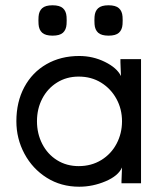

<svg xmlns="http://www.w3.org/2000/svg" viewBox="-20 -694 610 727"><path d="M442 -235Q442 -281 421 -319.5Q400 -358 363 -381Q326 -404 278 -404Q232 -404 196 -381.5Q160 -359 140 -320.5Q120 -282 120 -235Q120 -188 140 -149Q160 -110 196 -87.5Q232 -65 278 -65Q326 -65 363.5 -88Q401 -111 421.5 -150Q442 -189 442 -235ZM438 -406 436 -458V-470H514V0H440V-8L442 -60Q428 -28 379.5 -7.5Q331 13 280 13Q211 13 157 -21Q103 -55 72.5 -112Q42 -169 42 -235Q42 -308 72 -364Q102 -420 156 -451Q210 -482 280 -482Q332 -482 377.5 -459.5Q423 -437 438 -406ZM126 -602Q125 -617 126 -631Q127.4 -651.8 139.6 -662.9Q151.8 -674 178.9 -674Q206 -674 218.3 -662.9Q230.6 -651.8 232 -631Q233 -617 232 -602Q230.6 -581.2 218.4 -570.1Q206.2 -559 179.1 -559Q152 -559 139.7 -570.1Q127.4 -581.2 126 -602ZM338 -602Q337 -617 338 -631Q339.4 -651.8 351.6 -662.9Q363.8 -674 390.9 -674Q418 -674 430.3 -662.9Q442.6 -651.8 444 -631Q445 -617 444 -602Q442.6 -581.2 430.4 -570.1Q418.2 -559 391.1 -559Q364 -559 351.7 -570.1Q339.4 -581.2 338 -602Z"/></svg>

Font: Kreadon
Style: Regular
Weight: 400
Designer: kohakuno
Foundry: StudioGnu
Version: Version 1.000;Glyphs 3.1.2 (3151)